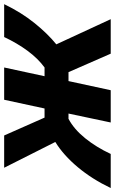

<svg xmlns="http://www.w3.org/2000/svg" viewBox="126 -736 565 946"><g transform="rotate(-90 409.0 -262.5)"><path d="M-44 0Q0 -92 59 -162.5Q118 -233 183 -273L56 -525H215L303 -326H348L391 -525H550L507 -326H550Q594 -358 632 -409.5Q670 -461 700 -525H862Q821 -440 768.5 -375Q716 -310 664 -268L788 0H618L527 -208H483L438 0H279L323 -208H297Q246 -181 201.5 -126Q157 -71 124 0Z"/></g></svg>

Font: Raleway ExtraBold
Style: Italic
Weight: 800
Italic angle: -12°
Designer: Matt McInerney, Pablo Impallari, Rodrigo Fuenzalida
Foundry: Matt McInerney, Pablo Impallari, Rodrigo Fuenzalida
Version: Version 4.026